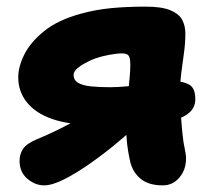

<svg xmlns="http://www.w3.org/2000/svg" viewBox="-20 -547 645 579"><path d="M471 12Q430 12 406.5 -6Q383 -24 374 -54Q370 -70 366.5 -90.5Q363 -111 361.5 -134.5Q360 -158 360 -181Q360 -197 362 -219.5Q364 -242 366.5 -266.5Q369 -291 371 -313.5Q373 -336 373 -352Q373 -372 368 -379Q363 -386 348 -386Q332 -386 308.5 -381.5Q285 -377 268 -371Q246 -363 224 -349Q202 -335 202 -321Q202 -305 216 -297Q230 -289 254.5 -286.5Q279 -284 313 -284Q333 -284 361.5 -286.5Q390 -289 419.5 -293Q449 -297 472 -299.5Q495 -302 505 -302Q533 -302 551 -291.5Q569 -281 569 -248Q569 -219 544 -202Q519 -185 480 -178Q441 -171 398 -171H256Q186 -171 136.5 -188.5Q87 -206 61 -238.5Q35 -271 35 -314Q35 -346 53.5 -383Q72 -420 113.5 -453.5Q155 -487 225 -506Q269 -518 315.5 -522.5Q362 -527 420 -527Q468 -527 494 -516Q520 -505 529.5 -487Q539 -469 539 -446Q539 -418 535 -389Q531 -360 527 -329.5Q523 -299 523 -265Q523 -241 525 -208.5Q527 -176 530 -146Q533 -116 537 -99Q539 -89 540 -82.5Q541 -76 541 -69Q541 -35 521 -11.5Q501 12 471 12ZM113 12Q86 12 62.5 -8Q39 -28 39 -62Q39 -82 49.5 -98Q60 -114 91 -127Q140 -147 189.5 -173.5Q239 -200 276 -235L388 -165Q360 -138 322.5 -107.5Q285 -77 246 -50Q207 -23 172 -5.5Q137 12 113 12Z"/></svg>

Font: Shantell Sans ExtraBold
Style: Regular
Weight: 800
Designer: Stephen Nixon, Anya Danilova, Shantell Martin
Foundry: Arrow Type
Version: Version 1.011;[c5ecc13dd]